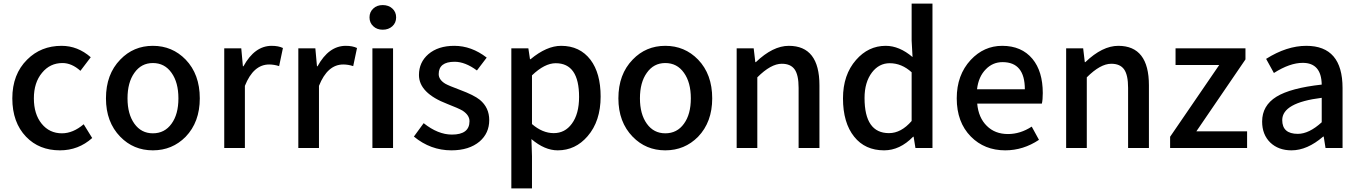

<svg xmlns="http://www.w3.org/2000/svg" viewBox="-20 -817 7508 1060"><path d="M124 -62Q48 -141 48 -274Q48 -407 130 -488Q206 -564 320 -564Q409 -564 481 -501L424 -426Q376 -469 325 -469Q256 -469 212 -415Q167 -361 167 -274Q167 -187 210 -134Q253 -81 322 -81Q383 -81 442 -131L489 -55Q413 13 311 13Q196 13 124 -62Z M644 -62Q565 -143 565 -274Q565 -407 644 -488Q717 -564 824 -564Q931 -564 1005 -488Q1083 -407 1083 -274Q1083 -143 1005 -62Q931 13 824 13Q717 13 644 -62ZM927 -134Q965 -186 965 -274Q965 -362 927 -415Q889 -469 824 -469Q760 -469 722 -415Q684 -362 684 -274Q684 -187 722 -134Q760 -81 824 -81Q889 -81 927 -134Z M1218 -550H1312L1321 -451H1324Q1386 -564 1480 -564Q1517 -564 1542 -552L1521 -452Q1493 -461 1466 -461Q1379 -461 1332 -343V0H1218Z M1627 -550H1721L1730 -451H1733Q1795 -564 1889 -564Q1926 -564 1951 -552L1930 -452Q1902 -461 1875 -461Q1788 -461 1741 -343V0H1627Z M2036 -550H2150V0H2036ZM2041 -672Q2020 -691 2020 -721Q2020 -751 2041 -770Q2061 -789 2093 -789Q2125 -789 2146 -770Q2167 -751 2167 -721Q2167 -691 2146 -672Q2125 -653 2093 -653Q2061 -653 2041 -672Z M2265 -63 2319 -137Q2398 -74 2475 -74Q2572 -74 2572 -148Q2572 -181 2534 -206Q2512 -219 2450 -243Q2293 -303 2293 -403Q2293 -473 2345 -518Q2399 -564 2488 -564Q2583 -564 2667 -499L2613 -428Q2548 -476 2490 -476Q2402 -476 2402 -408Q2402 -377 2438 -355Q2457 -344 2519 -321Q2597 -292 2629 -266Q2681 -223 2681 -154Q2681 -82 2628 -36Q2570 13 2472 13Q2357 13 2265 -63Z M2803 -550H2897L2906 -490H2909Q2998 -564 3078 -564Q3181 -564 3240 -487Q3296 -413 3296 -284Q3296 -148 3224 -65Q3157 13 3059 13Q2987 13 2914 -49L2917 45V223H2803ZM3137 -134Q3177 -188 3177 -282Q3177 -468 3048 -468Q2987 -468 2917 -401V-132Q2975 -82 3037 -82Q3099 -82 3137 -134Z M3473 -62Q3394 -143 3394 -274Q3394 -407 3473 -488Q3546 -564 3653 -564Q3760 -564 3834 -488Q3912 -407 3912 -274Q3912 -143 3834 -62Q3760 13 3653 13Q3546 13 3473 -62ZM3756 -134Q3794 -186 3794 -274Q3794 -362 3756 -415Q3718 -469 3653 -469Q3589 -469 3551 -415Q3513 -362 3513 -274Q3513 -187 3551 -134Q3589 -81 3653 -81Q3718 -81 3756 -134Z M4047 -550H4141L4150 -474H4153Q4247 -564 4335 -564Q4504 -564 4504 -346V0H4389V-332Q4389 -403 4367 -434Q4345 -465 4296 -465Q4236 -465 4161 -390V0H4047Z M4696 -62Q4634 -139 4634 -274Q4634 -404 4706 -486Q4774 -564 4870 -564Q4945 -564 5018 -502L5013 -593V-797H5128V0H5034L5024 -62H5021Q4948 13 4861 13Q4756 13 4696 -62ZM5013 -149V-418Q4958 -468 4892 -468Q4833 -468 4794 -417Q4753 -363 4753 -276Q4753 -82 4888 -82Q4955 -82 5013 -149Z M5340 -63Q5262 -142 5262 -274Q5262 -403 5339 -486Q5412 -564 5513 -564Q5620 -564 5680 -492Q5737 -423 5737 -303Q5737 -267 5732 -245H5375Q5382 -167 5428 -122Q5473 -77 5545 -77Q5613 -77 5676 -118L5716 -45Q5629 13 5530 13Q5415 13 5340 -63ZM5638 -324Q5638 -474 5515 -474Q5461 -474 5423 -435Q5382 -394 5374 -324Z M5866 -550H5960L5969 -474H5972Q6066 -564 6154 -564Q6323 -564 6323 -346V0H6208V-332Q6208 -403 6186 -434Q6164 -465 6115 -465Q6055 -465 5980 -390V0H5866Z M6440 -62 6711 -458H6470V-550H6856V-489L6585 -92H6865V0H6440Z M6993 -30Q6948 -74 6948 -146Q6948 -234 7027 -283Q7105 -331 7277 -350Q7275 -470 7172 -470Q7101 -470 7013 -414L6970 -492Q7084 -564 7192 -564Q7392 -564 7392 -331V0H7298L7288 -63H7285Q7197 13 7110 13Q7038 13 6993 -30ZM7277 -142V-277Q7059 -250 7059 -154Q7059 -78 7145 -78Q7207 -78 7277 -142Z"/></svg>

Font: `nÑOSM
Style: Regular
Weight: 500
Designer: Ryoko NISHIZUKA ¬âXZm¬º[P (kana & ideographs); Paul D. Hunt (Latin, Greek & Cyrillic); Wenlong ZHANG _ e¬á¬ü¬ô (bopomof
Foundry: Adobe Systems Incorporated
Version: Version 1.00 June 24, 2014, initial release